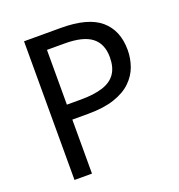

<svg xmlns="http://www.w3.org/2000/svg" viewBox="-129 -822 864 929"><g transform="rotate(-20 302.5 -357.0)"><path d="M286 -714Q426 -714 490 -659Q554 -604 554 -504Q554 -460 539.5 -419.5Q525 -379 492 -347Q459 -315 404 -296.5Q349 -278 269 -278H187V0H97V-714ZM278 -637H187V-355H259Q327 -355 372 -369.5Q417 -384 439 -416Q461 -448 461 -500Q461 -569 417 -603Q373 -637 278 -637Z"/></g></svg>

Font: ukannada25
Style: Book
Weight: 400
Designer: Jelle Bosma - Monotype Design Team
Foundry: Monotype Imaging Inc.
Version: Version 2.003